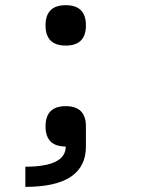

<svg xmlns="http://www.w3.org/2000/svg" viewBox="-20 -567 587 743"><path d="M78.1 78.1Q234.4 78.1 234.4 0Q156.2 0 156.2 -78.1Q156.2 -156.2 234.4 -156.2Q312.5 -156.2 312.5 -78.1V0Q312.5 156.2 78.1 156.2ZM156.2 -468.8Q156.2 -546.9 234.4 -546.9Q312.5 -546.9 312.5 -468.8Q312.5 -390.6 234.4 -390.6Q156.2 -390.6 156.2 -468.8Z"/></svg>

Font: Luculent
Style: Regular
Weight: 400
Monospace: yes
Designer: Andrew Kensler
Version: Version 1.0.0-845fa02f9341